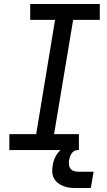

<svg xmlns="http://www.w3.org/2000/svg" viewBox="-20 -755 540 966"><path d="M27 0V-80H162L257 -655H132V-735H482V-655H348L252 -80H377V0ZM362 191Q345 191 329 189Q313 187 298 181Q283 175 271 165.5Q259 156 251.5 142Q244 128 243 111.5Q242 95 245 78Q248 56 258.5 34.5Q269 13 287.5 -2.5Q306 -18 329 -24.5Q352 -31 374 -31L369 0Q360 0 352 5.5Q344 11 339 19Q334 27 331.5 35.5Q329 44 327 53Q326 64 327.5 75.5Q329 87 336 95Q343 103 353.5 106Q364 109 376 109H451L437 191Z"/></svg>

Font: Iosevka Curly Medium Oblique
Style: Regular
Weight: 500
Italic angle: -9°
Monospace: yes
Designer: Belleve Invis
Foundry: Belleve Invis
Version: Version 11.1.0; ttfautohint (v1.8.3)